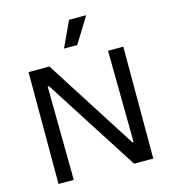

<svg xmlns="http://www.w3.org/2000/svg" viewBox="-127 -991 977 1094"><g transform="rotate(-15 361.5 -444.0)"><path d="M82 0V-660H205L550 -120H557L551 -660H641V0H528L174 -552H166L172 0ZM390 -737H312L382 -888H483Z"/></g></svg>

Font: Bricolage Grotesque 24pt
Style: Regular
Weight: 400
Designer: Mathieu Triay
Foundry: Atelier Triay
Version: Version 1.001;gftools[0.9.33.dev8+g029e19f]